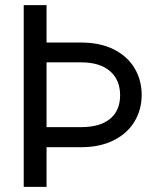

<svg xmlns="http://www.w3.org/2000/svg" viewBox="-20 -727 641 747"><path d="M161.1 -707V-561.5H295.9Q369.6 -561.5 422.9 -534.7Q476.1 -507.8 503.7 -461.4Q531.2 -415 531.2 -357.4Q531.2 -300.3 503.4 -254.2Q475.6 -208 422.4 -181.2Q369.1 -154.3 295.9 -154.3H161.1V0H72.3V-707ZM295.9 -232.4Q369.1 -232.4 408.2 -264.6Q447.3 -296.9 447.3 -356.4Q447.3 -416.5 407.7 -450.4Q368.2 -484.4 295.9 -484.4H161.1V-232.4Z"/></svg>

Font: Pretendard Std
Style: Regular
Weight: 400
Designer: Base glyphs from Inter by Rasmus Andersson; Hangeul glyphs from Noto Sans CJK(Source Han Sans) by Jang Soo-young and Kan
Foundry: Kil Hyung-jin
Version: Version 1.309